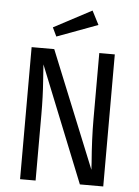

<svg xmlns="http://www.w3.org/2000/svg" viewBox="-60 -952 720 998"><g transform="rotate(5 300.0 -453.0)"><path d="M152 -605Q152 -598 158 -518Q164 -438 164 -345V0H83V-689H201L448 -81L446 -117Q436 -240 436 -344V-689H517V0H395ZM419 -834 206 -755 184 -801 382 -906Z"/></g></svg>

Font: Fira Mono
Style: Regular
Weight: 400
Designer: Carrois Corporate & Edenspiekermann AG
Foundry: Carrois Corporate GbR & Edenspiekermann AG
Version: Version 3.206